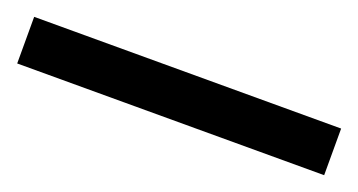

<svg xmlns="http://www.w3.org/2000/svg" viewBox="-24 -43 542 291"><g transform="rotate(20 247.5 102.5)"><path d="M0 140.1V64.9H495.1V140.1Z"/></g></svg>

Font: Archivo Medium
Style: Regular
Weight: 500
Designer: Hector Gatti
Foundry: Omnibus-Type
Version: Version 2.001